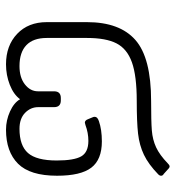

<svg xmlns="http://www.w3.org/2000/svg" viewBox="8 -592 598 655"><g transform="rotate(90 307.5 -264.0)"><path d="M55 -124V-261Q55 -373 116 -426.5Q177 -480 324 -480Q393 -480 424.5 -482.5Q456 -485 482 -497Q508 -509 537 -537Q542 -542 545.5 -543Q549 -544 553 -541L573 -523Q579 -520 579 -514Q579 -509 575 -505Q540 -471 507.5 -455.5Q475 -440 435.5 -435.5Q396 -431 324 -431Q238 -431 192 -414.5Q146 -398 127.5 -362Q109 -326 109 -261V-124Q109 -78 133.5 -54.5Q158 -31 205 -31Q244 -31 267.5 -49.5Q291 -68 291 -94V-149Q291 -172 314 -172H322Q345 -172 345 -149V-95Q345 -69 364.5 -50Q384 -31 419 -31Q476 -31 501.5 -60Q527 -89 527 -158Q527 -217 513 -241.5Q499 -266 460 -266Q433 -266 406 -256L398 -254Q390 -254 386 -265L379 -282Q378 -284 378 -288Q378 -297 393 -302Q422 -312 462 -312Q524 -312 551.5 -276Q579 -240 579 -159Q579 -67 538 -26Q497 15 422 15Q390 15 360 1.5Q330 -12 318 -33Q302 -11 269 2Q236 15 199 15Q135 15 95 -23Q55 -61 55 -124Z"/></g></svg>

Font: Mitr ExtraLight
Style: Regular
Weight: 275
Designer: Thanarat Vachiruckul
Foundry: Cadson Demak Co.,Ltd.
Version: Version 1.001